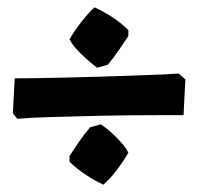

<svg xmlns="http://www.w3.org/2000/svg" viewBox="-20 -502 539 522"><path d="M244 -318Q225 -332 201.5 -354.5Q178 -377 169 -395Q180 -415 200.5 -441.5Q221 -468 237 -482Q261 -471 285 -455.5Q309 -440 329 -420V-404Q316 -385 302.5 -365Q289 -345 273 -326ZM27 -179 15 -194 20 -289Q38 -289 74 -289.5Q110 -290 155.5 -291Q201 -292 249.5 -293.5Q298 -295 342.5 -296.5Q387 -298 420 -299.5Q453 -301 466 -302L484 -286L479 -189Q467 -189 427.5 -189Q388 -189 334 -188.5Q280 -188 221.5 -186.5Q163 -185 111 -183.5Q59 -182 27 -179ZM261 0Q237 -11 213 -27Q189 -43 169 -62V-78Q182 -98 195.5 -117.5Q209 -137 225 -156L254 -164Q274 -151 297 -128Q320 -105 329 -87Q318 -67 298 -40.5Q278 -14 261 0Z"/></svg>

Font: Labrada Black
Style: Regular
Weight: 900
Designer: Mercedes Jáuregui
Foundry: Omnibus-Type Team
Version: Version 1.000; ttfautohint (v1.8.4.7-5d5b)